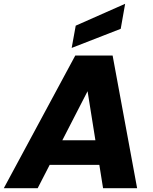

<svg xmlns="http://www.w3.org/2000/svg" viewBox="-55 -996 812 1016"><path d="M343.4 -702.3H540.9L670.6 0H490.4L392.6 -612.3H459.3L144.3 0H-34.9ZM96.2 -123.5 162.9 -253.7H547.3L567.2 -123.5ZM345.7 -860.2 607.2 -975.9 583.8 -843.5 324.3 -742.4Z"/></svg>

Font: Poppins Variable
Style: Italic
Weight: 100
Italic angle: -10°
Designer: Jonny Pinhorn
Foundry: Indian Type Foundry
Version: Version 6.000